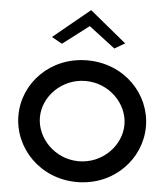

<svg xmlns="http://www.w3.org/2000/svg" viewBox="-64 -1054 974 1113"><g transform="rotate(5 423.5 -497.0)"><path d="M208 -822 269 -788 421 -904 574 -787 634 -822 421 -997ZM179 -352C179 -474 287 -585 425 -585C563 -585 671 -474 671 -352C671 -230 563 -118 425 -118C287 -118 179 -230 179 -352ZM54 -352C54 -163 210 3 425 3C640 3 796 -163 796 -352C796 -541 640 -705 425 -705C210 -705 54 -541 54 -352Z"/></g></svg>

Font: Bluebird
Style: LiExt
Weight: 300
Designer: Jasper
Foundry: Cannot Into Space Fonts
Version: Version 0.98